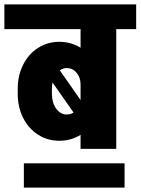

<svg xmlns="http://www.w3.org/2000/svg" viewBox="-55 -680 642 877"><path d="M567 -547H476V0H313V-64Q269 -37 216 -37Q162 -37 118.5 -65Q75 -93 50.5 -142Q26 -191 26 -251V-275Q26 -335 50.5 -384Q75 -433 118.5 -461Q162 -489 216 -489Q269 -489 313 -462V-547H-35V-660H567ZM313 -294Q313 -326 295 -347.5Q277 -369 250 -369Q233 -369 218 -359L313 -223V-232ZM182 -252Q182 -211 201.5 -184Q221 -157 250 -157Q268 -157 281 -166L185 -303Q182 -290 182 -274ZM514 177H54V66H514Z"/></svg>

Font: Akshar
Style: Bold
Weight: 700
Designer: Tall Chai
Foundry: Tall Chai
Version: Version 1.000